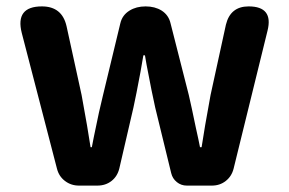

<svg xmlns="http://www.w3.org/2000/svg" viewBox="-20 -580 903 600"><path d="M227 0Q202 0 183 -14.5Q164 -29 158 -53L48 -477Q27 -560 111 -560Q174 -560 188 -498L235 -283Q241 -251 252 -188Q259 -143 263 -120H267Q269 -130 273 -151Q291 -240 302 -283L356 -507Q362 -533 385 -547Q406 -560 435 -560Q464 -560 485 -547Q507 -533 513 -507L570 -283Q578 -249 592 -181Q601 -141 605 -120H610Q614 -143 621 -188Q632 -251 638 -283L686 -503Q700 -560 757 -560Q835 -560 816 -484L710 -53Q704 -29 685.5 -14.5Q667 0 642 0H610H564Q546 0 532.5 -11Q519 -22 515 -39L465 -244Q455 -288 438 -378Q435 -397 433 -407H428Q425 -389 419 -355Q405 -280 397 -244L353 -54Q347 -29 328.5 -14.5Q310 0 284 0Z"/></svg>

Font: GenSenRounded JP B
Style: Regular
Weight: 700
Version: Version 1.501;PS 1;hotconv 16.6.51;makeotf.lib2.5.65220